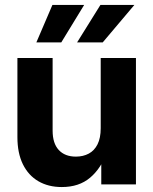

<svg xmlns="http://www.w3.org/2000/svg" viewBox="-20 -752 625 783"><path d="M232 10.8Q177.3 10.8 136.5 -12.9Q95.7 -36.7 73.3 -82.2Q51 -127.7 51 -192.7V-515.6H194.6V-219.1Q194.6 -167.5 219.6 -140.4Q244.6 -113.3 289.5 -113.3Q319.2 -113.3 342.1 -125.6Q364.9 -137.8 377.8 -163.5Q390.7 -189.3 390.7 -229.2V-515.6H534.4V0H393V-134.2H417.5Q392.9 -65.9 347.7 -27.6Q302.5 10.8 232 10.8ZM229.9 -579.1H128.3L193.8 -732H323.3ZM398.9 -579.1H294.4L389.6 -732H528.1Z"/></svg>

Font: Inter Khmer Looped
Style: Regular
Weight: 400
Designer: Rasmus Andersson, Sovichet Tep
Foundry: Anagata Design
Version: Version 1.000